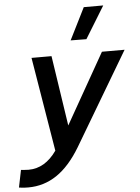

<svg xmlns="http://www.w3.org/2000/svg" viewBox="-118 -838 787 1081"><g transform="rotate(-5 275.0 -297.0)"><path d="M396 -608 307 -609 397 -789H507ZM-2 195Q-25 195 -40 193Q-55 191 -55 191L-35 93Q-35 93 -21.5 94.5Q-8 96 8 96Q101 96 167 2L79 -530H192L252 -133L477 -530H605L294 -6Q232 97 159 146Q86 195 -2 195Z"/></g></svg>

Font: Be Vietnam Pro Medium
Style: Italic
Weight: 500
Italic angle: -12°
Designer: Lam Bao, Tony Le, Vietanh Nguyen
Foundry: Yellow Type Foundry
Version: Version 1.002; ttfautohint (v1.8.3)